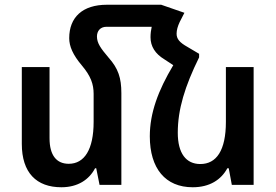

<svg xmlns="http://www.w3.org/2000/svg" viewBox="-20 -780 1166 810"><path d="M492 -387C492 -451 479 -491 438 -537C405 -576 389 -598 389 -626C389 -649 403 -667 429 -667H620C617 -653 615 -639 615 -623C615 -584 635 -553 673 -530L711 -505C647 -398 612 -303 612 -205C612 -69 678 10 793 10C865 10 913 -22 939 -70H945L958 0H1050V-497H933V-266C933 -145 893 -88 825 -88C765 -88 730 -133 730 -220C730 -319 760 -416 820 -538V-553L771 -582C737 -601 725 -616 725 -638C725 -653 730 -670 738 -687L758 -726L660 -760H431C328 -760 272 -707 272 -619C272 -585 287 -549 326 -503C363 -459 375 -425 375 -384V-266C375 -149 336 -89 270 -89C219 -89 189 -124 189 -197V-497H72V-173C72 -51 134 10 239 10C308 10 356 -22 381 -70H386L400 0H492Z"/></svg>

Font: Noto Sans Armenian SemiCondensed SemiBold
Style: Regular
Weight: 600
Width: 4
Designer: Monotype Design Team
Foundry: Monotype Imaging Inc.
Version: Version 2.008